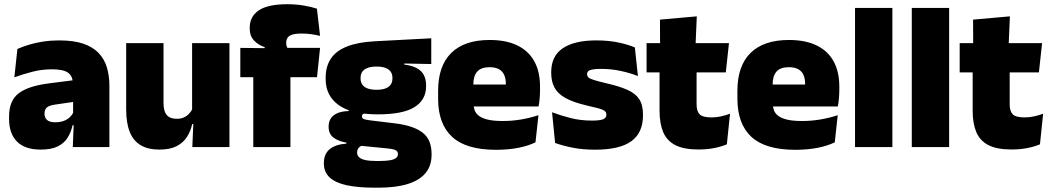

<svg xmlns="http://www.w3.org/2000/svg" viewBox="-20 -697 4974 910"><path d="M498.5 0H325L330 -126L326.5 -130.5V-283.5L325 -301.5Q325 -336 302.8 -352.2Q280.5 -368.5 227 -368.5Q178.5 -368.5 133.8 -357Q89 -345.5 48 -330.5L62.5 -465Q87.5 -476 118 -485.2Q148.5 -494.5 184.5 -500Q220.5 -505.5 261 -505.5Q329.5 -505.5 375.2 -489.8Q421 -474 448 -445.2Q475 -416.5 486.8 -377Q498.5 -337.5 498.5 -290ZM172.5 12Q98.5 12 60.8 -25.8Q23 -63.5 23 -133V-145.5Q23 -219.5 68.2 -254.5Q113.5 -289.5 213 -302L338.5 -318L349 -217L242.5 -201.5Q213.5 -197.5 202.2 -187.8Q191 -178 191 -159V-157Q191 -139.5 202.8 -128.5Q214.5 -117.5 242 -117.5Q265 -117.5 281.8 -123.8Q298.5 -130 309.8 -140.5Q321 -151 327.5 -163.5L352.5 -103.5H324Q316.5 -70 300.2 -44Q284 -18 253.5 -3Q223 12 172.5 12Z M578 -492.5H755V-209.5Q755 -186 760.8 -169Q766.5 -152 780.5 -143Q794.5 -134 818.5 -134Q837.5 -134 851.8 -140.5Q866 -147 876.2 -158Q886.5 -169 892.5 -182L919.5 -109H891Q883.5 -75 865.8 -47.5Q848 -20 816.5 -4Q785 12 735 12Q681.5 12 646.5 -9Q611.5 -30 594.8 -72.2Q578 -114.5 578 -179ZM890.5 -492.5H1067.5V0H891.5L897 -126.5L890.5 -144.5Z M1341.5 -677Q1383 -677 1419.5 -670.8Q1456 -664.5 1482 -656L1497 -527Q1478 -531.5 1456.5 -534.8Q1435 -538 1410 -538Q1380 -538 1364 -532.5Q1348 -527 1342.2 -517Q1336.5 -507 1336.5 -493.5V-492.5Q1336.5 -482.5 1339.8 -475Q1343 -467.5 1348 -460.5L1234.5 -456.5V-473.5Q1205 -483 1184.2 -504.8Q1163.5 -526.5 1163.5 -562.5V-565Q1163.5 -619 1206.8 -648Q1250 -677 1341.5 -677ZM1356.5 0H1180.5V-420.5H1356.5ZM1482.5 -331H1119V-470L1258.5 -468.5L1324.5 -470H1497Z M1771 -155Q1646 -155 1584.8 -199.2Q1523.5 -243.5 1523.5 -322V-328Q1523.5 -383 1548.8 -420Q1574 -457 1626 -477.2Q1678 -497.5 1758 -501.5L2024 -515.5V-393.5L1896 -396V-391Q1931.5 -386.5 1954.5 -374.5Q1977.5 -362.5 1988.5 -342Q1999.5 -321.5 1999.5 -291.5V-288.5Q1999.5 -223.5 1944.5 -189.2Q1889.5 -155 1771 -155ZM1762 66H1778.5Q1811.5 66 1830.5 62.2Q1849.5 58.5 1857.8 51.2Q1866 44 1866 34V33Q1866 19 1852.8 13.8Q1839.5 8.5 1816.5 6.5L1669.5 -8L1707 -10.5Q1696.5 -8.5 1688.8 -3.8Q1681 1 1676.8 8.2Q1672.5 15.5 1672.5 25.5V26.5Q1672.5 38.5 1681.2 47.5Q1690 56.5 1709.8 61.2Q1729.5 66 1762 66ZM1774.5 192.5H1754Q1677 192.5 1623.5 181Q1570 169.5 1542.5 144Q1515 118.5 1515 77V75Q1515 46.5 1527.5 27Q1540 7.5 1564 -3.2Q1588 -14 1621.5 -16V-21Q1582 -28 1559.8 -45.5Q1537.5 -63 1537.5 -96V-97Q1537.5 -121 1548.8 -137Q1560 -153 1581.2 -161.5Q1602.5 -170 1632.5 -170.5V-190L1750 -160H1718.5Q1706.5 -160 1701 -156.5Q1695.5 -153 1695.5 -146V-145.5Q1695.5 -136 1705 -132.5Q1714.5 -129 1735 -126.5L1850.5 -112.5Q1938.5 -102 1982 -69.2Q2025.5 -36.5 2025.5 33V36.5Q2025.5 89.5 1996.2 124Q1967 158.5 1911 175.5Q1855 192.5 1774.5 192.5ZM1764.5 -271.5Q1790.5 -271.5 1807 -277.8Q1823.5 -284 1831.8 -296Q1840 -308 1840 -325V-328Q1840 -345 1831.8 -357Q1823.5 -369 1807 -375.2Q1790.5 -381.5 1764.5 -381.5Q1739 -381.5 1722.2 -375.2Q1705.5 -369 1697.2 -357.2Q1689 -345.5 1689 -328V-325Q1689 -308 1697.2 -296Q1705.5 -284 1722.2 -277.8Q1739 -271.5 1764.5 -271.5Z M2330.5 13Q2189 13 2122.8 -48.5Q2056.5 -110 2056.5 -228.5V-267Q2056.5 -384.5 2118.8 -446Q2181 -507.5 2300.5 -507.5Q2380 -507.5 2433 -481.2Q2486 -455 2512.8 -405.8Q2539.5 -356.5 2539.5 -287V-271.5Q2539.5 -251.5 2537.8 -230.8Q2536 -210 2532.5 -192.5H2374Q2376 -223 2376.8 -250Q2377.5 -277 2377.5 -298.5Q2377.5 -324.5 2369.5 -342.2Q2361.5 -360 2344.5 -369.2Q2327.5 -378.5 2300.5 -378.5Q2260 -378.5 2241.8 -357.5Q2223.5 -336.5 2223.5 -298V-253.5L2224.5 -234.5V-203.5Q2224.5 -188 2230 -173.5Q2235.5 -159 2250.2 -147.8Q2265 -136.5 2292.2 -130Q2319.5 -123.5 2363 -123.5Q2407.5 -123.5 2450 -130.8Q2492.5 -138 2532 -151L2518 -22.5Q2483.5 -5.5 2435.8 3.8Q2388 13 2330.5 13ZM2497 -192.5H2150V-296.5H2497Z M2800.5 12.5Q2742 12.5 2694 3Q2646 -6.5 2611 -19.5L2596.5 -165Q2635.5 -150 2683.2 -137.8Q2731 -125.5 2785 -125.5Q2824.5 -125.5 2839.2 -132Q2854 -138.5 2854 -153V-154Q2854 -165 2845.5 -171.5Q2837 -178 2815.8 -183.8Q2794.5 -189.5 2757 -198Q2695.5 -212.5 2659.5 -232.8Q2623.5 -253 2608 -282Q2592.5 -311 2592.5 -351V-355Q2592.5 -431 2647.2 -468.2Q2702 -505.5 2807 -505.5Q2863.5 -505.5 2910.2 -495.8Q2957 -486 2989 -472L3003.5 -336.5Q2967 -351 2922 -360.8Q2877 -370.5 2830 -370.5Q2803 -370.5 2788.2 -367.8Q2773.5 -365 2768 -359.5Q2762.5 -354 2762.5 -346V-345Q2762.5 -336 2769.5 -329.8Q2776.5 -323.5 2796 -317.5Q2815.5 -311.5 2853 -302.5Q2914.5 -288.5 2953 -271.5Q2991.5 -254.5 3009.5 -227.2Q3027.5 -200 3027.5 -153.5V-150.5Q3027.5 -67.5 2972 -27.5Q2916.5 12.5 2800.5 12.5Z M3289.5 11.5Q3221 11.5 3180.8 -9.2Q3140.5 -30 3123.2 -71Q3106 -112 3106 -172V-436H3281.5V-202Q3281.5 -170 3296 -155.2Q3310.5 -140.5 3353 -140.5Q3376 -140.5 3398.8 -145.8Q3421.5 -151 3440 -158L3425 -13Q3399 -2 3365 4.8Q3331 11.5 3289.5 11.5ZM3420 -354H3044.5V-492.5H3435ZM3276.5 -480.5H3108.5L3108 -604L3282.5 -619.5Z M3749 13Q3607.5 13 3541.2 -48.5Q3475 -110 3475 -228.5V-267Q3475 -384.5 3537.2 -446Q3599.5 -507.5 3719 -507.5Q3798.5 -507.5 3851.5 -481.2Q3904.5 -455 3931.2 -405.8Q3958 -356.5 3958 -287V-271.5Q3958 -251.5 3956.2 -230.8Q3954.5 -210 3951 -192.5H3792.5Q3794.5 -223 3795.2 -250Q3796 -277 3796 -298.5Q3796 -324.5 3788 -342.2Q3780 -360 3763 -369.2Q3746 -378.5 3719 -378.5Q3678.5 -378.5 3660.2 -357.5Q3642 -336.5 3642 -298V-253.5L3643 -234.5V-203.5Q3643 -188 3648.5 -173.5Q3654 -159 3668.8 -147.8Q3683.5 -136.5 3710.8 -130Q3738 -123.5 3781.5 -123.5Q3826 -123.5 3868.5 -130.8Q3911 -138 3950.5 -151L3936.5 -22.5Q3902 -5.5 3854.2 3.8Q3806.5 13 3749 13ZM3915.5 -192.5H3568.5V-296.5H3915.5Z M4209.5 0H4032.5V-659.5H4209.5Z M4478.5 0H4301.5V-659.5H4478.5Z M4773.5 11.5Q4705 11.5 4664.8 -9.2Q4624.5 -30 4607.2 -71Q4590 -112 4590 -172V-436H4765.5V-202Q4765.5 -170 4780 -155.2Q4794.5 -140.5 4837 -140.5Q4860 -140.5 4882.8 -145.8Q4905.5 -151 4924 -158L4909 -13Q4883 -2 4849 4.8Q4815 11.5 4773.5 11.5ZM4904 -354H4528.5V-492.5H4919ZM4760.5 -480.5H4592.5L4592 -604L4766.5 -619.5Z"/></svg>

Font: Anek Kannada Medium ExtraBold
Style: Regular
Weight: 800
Version: Version 1.003